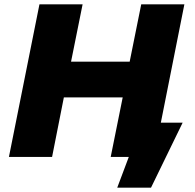

<svg xmlns="http://www.w3.org/2000/svg" viewBox="-20 -720 895 881"><path d="M518 141 571 0H488L543 -273H273L219 0H21L161 -700H359L306 -437H575L628 -700H826L718 -157H818L673 141Z"/></svg>

Font: Montserrat ExtraBold
Style: Italic
Weight: 800
Italic angle: -11.3°
Designer: Julieta Ulanovsky
Foundry: Julieta Ulanovsky
Version: Version 9.000; ttfautohint (v1.8.4.7-5d5b)